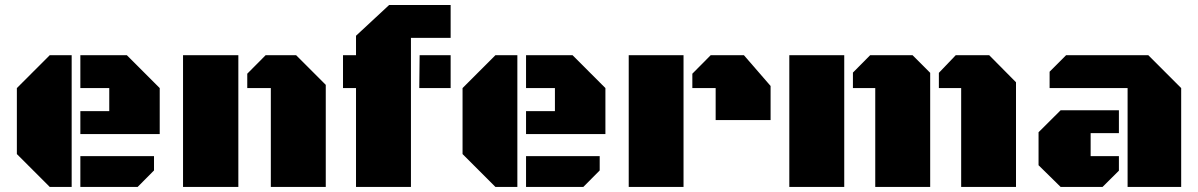

<svg xmlns="http://www.w3.org/2000/svg" viewBox="-20 -736 4717 756"><path d="M262.2 0H175.8L46.4 -129.4V-389.2L175.8 -518.6H262.2ZM296.4 -208V-298.3H410.2V-389.2H296.4V-518.6H479.5L608.9 -389.2V-208ZM296.4 0V-121.1H586.4V-64.9L522 0Z M700.7 0V-518.6H918.5V0ZM1046.4 -389.2H953.6V-445.8L1025.9 -518.6H1146L1262.7 -401.9V0H1046.4Z M1598.1 -586.9V0H1381.8V-389.2H1330.6V-518.6H1381.8V-595.2L1512.2 -716.3H1754.4V-586.9ZM1630.9 -389.2 1632.3 -518.6H1754.4V-389.2Z M2017.1 0H1930.7L1801.3 -129.4V-389.2L1930.7 -518.6H2017.1ZM2051.3 -208V-298.3H2165V-389.2H2051.3V-518.6H2234.4L2363.8 -389.2V-208ZM2051.3 0V-121.1H2341.3V-64.9L2276.9 0Z M2797.9 -389.2H2706.1V-445.8L2778.3 -518.6H2909.2L3014.2 -397.5V-263.2H2797.9ZM2455.6 0V-518.6H2671.4V0Z M3087.9 0V-518.6H3304.2V0ZM3426.3 -389.2H3338.4V-450.2L3406.2 -518.6H3573.2L3642.6 -449.2V0H3426.3ZM3764.6 -389.2H3676.8V-449.2L3743.2 -518.6H3875L3980.5 -412.1V0H3764.6Z M4419.9 0V-389.2H4112.8V-453.6L4177.7 -518.6H4501.5L4630.9 -389.2V0ZM4385.7 -301.8V-211.9H4274.4V-121.1H4385.7V-64L4321.3 0H4156.2L4069.3 -85.4V-215.3L4156.2 -301.8Z"/></svg>

Font: Black Ops One [rus by aLiNcE]
Style: Regular
Weight: 400
Designer: James Grieshaber
Foundry: James Grieshaber
Version: Version 1.002;May 25, 2024;FontCreator 13.0.0.2680 64-bit